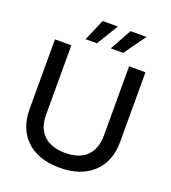

<svg xmlns="http://www.w3.org/2000/svg" viewBox="-165 -1059 1062 1190"><g transform="rotate(20 365.5 -464.0)"><path d="M67 -270V-729H175V-272Q175 -182 225.5 -135.5Q276 -89 366 -89Q460 -89 508 -137.5Q556 -186 556 -272V-729H664V-270Q664 -141 584.5 -66Q505 9 365 9Q225 9 146 -65.5Q67 -140 67 -270ZM245 -795 306 -937H406L320 -795ZM411 -795 490 -937H595L493 -795Z"/></g></svg>

Font: Mona Sans Medium
Style: Regular
Weight: 500
Designer: Deni Anggara
Foundry: GitHub
Version: Version 2.000;Glyphs 3.2.3 (3260)